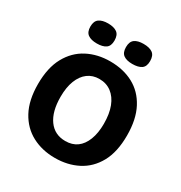

<svg xmlns="http://www.w3.org/2000/svg" viewBox="-166 -813 895 948"><g transform="rotate(30 281.0 -339.5)"><path d="M281 14Q208 14 150.5 -16.5Q93 -47 60 -108Q27 -169 27 -261Q27 -354 60.5 -415Q94 -476 151.5 -506Q209 -536 281 -536Q356 -536 413 -505.5Q470 -475 502.5 -413.5Q535 -352 535 -260Q535 -166 501.5 -105.5Q468 -45 410.5 -15.5Q353 14 281 14ZM284 -84Q323 -84 350 -103.5Q377 -123 392 -161.5Q407 -200 407 -253Q407 -310 391.5 -350Q376 -390 347 -412Q318 -434 278 -434Q240 -434 212.5 -413.5Q185 -393 170 -354.5Q155 -316 155 -262Q155 -178 189 -131Q223 -84 284 -84ZM380 -579Q347 -579 329.5 -592Q312 -605 312 -636Q312 -667 329.5 -680Q347 -693 380 -693Q414 -693 432 -680Q450 -667 450 -635Q450 -604 432 -591.5Q414 -579 380 -579ZM178 -579Q145 -579 127 -592Q109 -605 109 -636Q109 -667 127 -680Q145 -693 178 -693Q211 -693 229 -680Q247 -667 247 -635Q247 -604 229 -591.5Q211 -579 178 -579Z"/></g></svg>

Font: Bricolage Grotesque 96pt ExtraBold 96pt SemiBold
Style: Regular
Weight: 600
Version: Version 1.001;gftools[0.9.33.dev8+g029e19f]